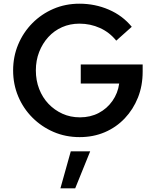

<svg xmlns="http://www.w3.org/2000/svg" viewBox="-20 -731 842 1039"><path d="M411 11Q335 11 270 -17Q205 -45 155.5 -94.5Q106 -144 78.5 -209.5Q51 -275 51 -350Q51 -425 78.5 -490.5Q106 -556 155 -605.5Q204 -655 269 -683Q334 -711 410 -711Q494 -711 568.5 -679Q643 -647 693 -586L609 -511Q573 -556 521 -579.5Q469 -603 410 -603Q359 -603 316 -584Q273 -565 241.5 -530.5Q210 -496 192 -450Q174 -404 174 -350Q174 -296 192 -249.5Q210 -203 242.5 -169Q275 -135 318 -115.5Q361 -96 413 -96Q469 -96 514 -119.5Q559 -143 588.5 -185Q618 -227 625 -279H417V-382H752V-343Q752 -267 726.5 -203Q701 -139 655 -90.5Q609 -42 547 -15.5Q485 11 411 11ZM307 288 363 88H468L387 288Z"/></svg>

Font: Red Hat Text Medium
Style: Regular
Weight: 500
Designer: Pentagram, MCKL
Foundry: Pentagram, MCKL
Version: Version 1.023